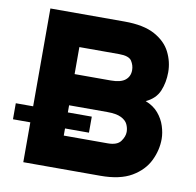

<svg xmlns="http://www.w3.org/2000/svg" viewBox="-78 -781 880 861"><g transform="rotate(10 361.5 -350.0)"><path d="M83 0V-181.5H4V-254.5H83V-700H421Q508 -700 558.8 -672.2Q609.5 -644.5 631.2 -601Q653 -557.5 653 -510Q653 -463.5 636.8 -424.5Q620.5 -385.5 576 -365Q612.5 -351 634.5 -325Q656.5 -299 666.2 -268.2Q676 -237.5 676 -210Q676 -159 652.5 -110.8Q629 -62.5 576 -31.2Q523 0 434 0ZM241 -429H406Q451 -429 471.5 -445.8Q492 -462.5 492 -491Q492 -513 479.5 -532.5Q467 -552 422 -552H241ZM241 -149H441Q484 -149 500 -171Q516 -193 516 -214Q516 -231.5 508.2 -248.2Q500.5 -265 478.5 -276Q456.5 -287 414 -287H241V-254.5H350V-181.5H241Z"/></g></svg>

Font: Overpass Black
Style: Regular
Weight: 900
Designer: Delve Withrington, Dave Bailey, Thomas Jockin
Foundry: Delve Fonts LLC
Version: Version 4.000; ttfautohint (v1.8.3)